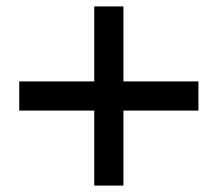

<svg xmlns="http://www.w3.org/2000/svg" viewBox="-20 -637 680 599"><path d="M365 -58H274V-292H40V-383H274V-617H365V-383H599V-292H365Z"/></svg>

Font: Open Sauce One SemiBold
Style: Regular
Weight: 600
Designer: Alfredo Marco Pradil
Foundry: Creative Sauce Fz LLC
Version: Version 1.477